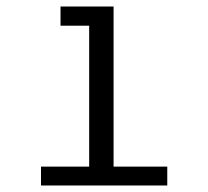

<svg xmlns="http://www.w3.org/2000/svg" viewBox="-20 -570 640 590"><path d="M166 -550H329V-58H494V0H106V-58H254V-168V-491H166Z"/></svg>

Font: JuliaMono Light
Style: Regular
Weight: 300
Monospace: yes
Designer: cormullion
Foundry: corm
Version: Version 0.054; ttfautohint (v1.8.4)